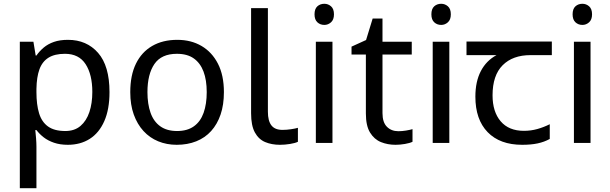

<svg xmlns="http://www.w3.org/2000/svg" viewBox="-20 -757 3233 1017"><path d="M340 -546Q439 -546 499.5 -477Q560 -408 560 -269Q560 -178 532.5 -115.5Q505 -53 455.5 -21.5Q406 10 339 10Q298 10 266 -1Q234 -12 211.5 -29.5Q189 -47 173 -68H167Q169 -51 171 -25Q173 1 173 20V240H85V-536H157L169 -463H173Q189 -486 211.5 -505Q234 -524 265.5 -535Q297 -546 340 -546ZM324 -472Q270 -472 237 -451.5Q204 -431 189 -390Q174 -349 173 -286V-269Q173 -203 187 -157Q201 -111 234.5 -87Q268 -63 326 -63Q375 -63 406.5 -90Q438 -117 453.5 -163.5Q469 -210 469 -270Q469 -362 433.5 -417Q398 -472 324 -472Z M1166 -269Q1166 -202 1148.5 -150.5Q1131 -99 1098.5 -63Q1066 -27 1019.5 -8.5Q973 10 916 10Q863 10 818 -8.5Q773 -27 740 -63Q707 -99 688.5 -150.5Q670 -202 670 -269Q670 -358 700 -419.5Q730 -481 786 -513.5Q842 -546 919 -546Q992 -546 1047.5 -513.5Q1103 -481 1134.5 -419.5Q1166 -358 1166 -269ZM761 -269Q761 -206 777.5 -159.5Q794 -113 829 -88Q864 -63 918 -63Q972 -63 1007 -88Q1042 -113 1058.5 -159.5Q1075 -206 1075 -269Q1075 -333 1058 -378Q1041 -423 1006.5 -447.5Q972 -472 917 -472Q835 -472 798 -418Q761 -364 761 -269Z M1463 10Q1419 10 1384.5 -4.5Q1350 -19 1330 -55.5Q1310 -92 1310 -157V-714H1399V-165Q1399 -117 1417.5 -93Q1436 -69 1476 -69Q1498 -69 1521.5 -72.5Q1545 -76 1558 -80V-6Q1544 1 1516.5 5.5Q1489 10 1463 10Z M1741 -536V0H1653V-536ZM1698 -737Q1718 -737 1733.5 -723.5Q1749 -710 1749 -681Q1749 -653 1733.5 -639Q1718 -625 1698 -625Q1676 -625 1661 -639Q1646 -653 1646 -681Q1646 -710 1661 -723.5Q1676 -737 1698 -737Z M2090 -62Q2110 -62 2131 -65.5Q2152 -69 2165 -73V-6Q2151 1 2125 5.5Q2099 10 2075 10Q2033 10 1997.5 -4.5Q1962 -19 1940 -55Q1918 -91 1918 -156V-468H1842V-510L1919 -545L1954 -659H2006V-536H2161V-468H2006V-158Q2006 -109 2029.5 -85.5Q2053 -62 2090 -62Z M2360 -536V0H2272V-536ZM2317 -737Q2337 -737 2352.5 -723.5Q2368 -710 2368 -681Q2368 -653 2352.5 -639Q2337 -625 2317 -625Q2295 -625 2280 -639Q2265 -653 2265 -681Q2265 -710 2280 -723.5Q2295 -737 2317 -737Z M2746 10Q2628 10 2563 -57Q2498 -124 2498 -245Q2498 -325 2527 -380.5Q2556 -436 2610 -465H2451V-537H2903V-465H2790Q2696 -465 2642.5 -411.5Q2589 -358 2589 -252Q2589 -165 2632 -114.5Q2675 -64 2755 -64Q2792 -64 2826 -73.5Q2860 -83 2892 -99V-21Q2863 -5 2828 2.5Q2793 10 2746 10Z M3108 -536V0H3020V-536ZM3065 -737Q3085 -737 3100.5 -723.5Q3116 -710 3116 -681Q3116 -653 3100.5 -639Q3085 -625 3065 -625Q3043 -625 3028 -639Q3013 -653 3013 -681Q3013 -710 3028 -723.5Q3043 -737 3065 -737Z"/></svg>

Font: uhindi85
Style: Book
Weight: 400
Designer: Jelle Bosma - Monotype Design Team
Foundry: Monotype Imaging Inc.
Version: Version 2.003